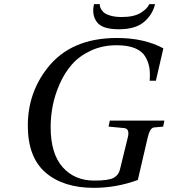

<svg xmlns="http://www.w3.org/2000/svg" viewBox="-20 -890 812 925"><path d="M433 -870H461Q460 -862 464 -852Q468 -842 478 -832Q488 -822 511 -815Q534 -808 566 -808Q626 -808 658.5 -828.5Q691 -849 699 -870H727Q715 -819 673.5 -784Q632 -749 552 -749Q472 -749 446.5 -784Q421 -819 433 -870ZM114 -285Q114 -442 209 -563Q322 -707 543 -707Q675 -707 767 -657L731 -501H701Q704 -537 699.5 -564.5Q695 -592 679.5 -618Q664 -644 629.5 -658Q595 -672 542 -672Q473 -672 417.5 -646Q362 -620 326.5 -579.5Q291 -539 267.5 -485.5Q244 -432 234 -380.5Q224 -329 224 -278Q224 -150 281.5 -85Q339 -20 434 -20Q504 -20 528 -33.5Q552 -47 558 -74L595 -225Q607 -270 578 -273L503 -280L509 -309H772L766 -280L722 -276Q702 -274 691 -225L644 -23Q541 15 432 15Q285 15 199 -59Q114 -133 114 -285Z"/></svg>

Font: Lingua Franca
Style: Italic
Weight: 400
Italic angle: -13°
Version: Version 1.19